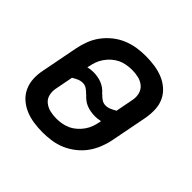

<svg xmlns="http://www.w3.org/2000/svg" viewBox="-144 -684 837 837"><g transform="rotate(45 275.0 -265.0)"><path d="M221 12Q193 12 166 8Q139 4 115 -6Q91 -16 71.5 -33Q52 -50 41 -73.5Q30 -97 28.5 -124.5Q27 -152 33 -180L66 -350Q71 -376 81 -402.5Q91 -429 108 -452Q125 -475 148 -493.5Q171 -512 198 -523Q225 -534 251.5 -538Q278 -542 305 -542Q333 -542 360.5 -538Q388 -534 412 -524Q436 -514 455.5 -497Q475 -480 486 -456.5Q497 -433 498 -405.5Q499 -378 494 -350L461 -180Q456 -154 445.5 -127.5Q435 -101 418.5 -78Q402 -55 378.5 -36.5Q355 -18 329 -7Q303 4 275.5 8Q248 12 221 12ZM333 -265Q346 -265 358.5 -270.5Q371 -276 383 -283L399 -366Q403 -386 398 -405Q393 -424 378.5 -436Q364 -448 345 -452.5Q326 -457 305 -457Q289 -457 271.5 -454Q254 -451 238.5 -443.5Q223 -436 209.5 -424Q196 -412 185.5 -397Q175 -382 169.5 -366Q164 -350 161 -334L159 -327Q168 -329 176.5 -330Q185 -331 193 -331Q207 -331 220.5 -328.5Q234 -326 246 -321Q258 -316 268.5 -308Q279 -300 287 -290H288Q296 -281 307.5 -273Q319 -265 333 -265ZM222 -73Q238 -73 255 -76Q272 -79 288 -86.5Q304 -94 317.5 -106Q331 -118 341.5 -133Q352 -148 357.5 -164Q363 -180 366 -196L367 -203Q359 -201 350.5 -200Q342 -199 334 -199Q320 -199 306 -201.5Q292 -204 280 -209Q268 -214 258 -222Q248 -230 239 -240H238Q230 -249 218.5 -257Q207 -265 193 -265Q180 -265 167.5 -259.5Q155 -254 144 -247L128 -164Q124 -144 128.5 -125Q133 -106 148 -94Q163 -82 182 -77.5Q201 -73 222 -73Z"/></g></svg>

Font: Lode Dark
Style: Bold Italic
Weight: 700
Italic angle: -11°
Monospace: yes
Designer: Belleve Invis
Foundry: Belleve Invis
Version: Version 29.2.0; ttfautohint (v1.8.3)